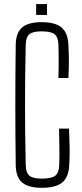

<svg xmlns="http://www.w3.org/2000/svg" viewBox="-20 -913 403 940"><path d="M184.5 6.5Q119.5 6.5 88.8 -19.2Q58 -45 57 -104.5Q56 -186 55.5 -258.2Q55 -330.5 55 -399.5Q55 -468.5 55.5 -540.8Q56 -613 57 -693.5Q58 -753 88.5 -778.8Q119 -804.5 183.5 -804.5Q250 -804.5 281 -778.8Q312 -753 315 -693.5Q316.5 -663.5 317 -638Q317.5 -612.5 317 -587Q316.5 -561.5 315 -531H266Q267 -562 267.2 -587.5Q267.5 -613 267.2 -638.5Q267 -664 266 -694.5Q264.5 -732.5 246.5 -746Q228.5 -759.5 183.5 -759.5Q142 -759.5 124.5 -746Q107 -732.5 106 -694.5Q104 -605.5 103.2 -534.8Q102.5 -464 102.5 -399.2Q102.5 -334.5 103.2 -264Q104 -193.5 106 -104Q107 -66 124.8 -52.2Q142.5 -38.5 184.5 -38.5Q231 -38.5 249.8 -52.2Q268.5 -66 270 -104Q271 -127 271 -151.2Q271 -175.5 270.5 -207.2Q270 -239 269 -283.5H318Q320.5 -225 321 -185.5Q321.5 -146 319 -104.5Q316 -45 284.2 -19.2Q252.5 6.5 184.5 6.5ZM157 -840V-893H210V-840Z"/></svg>

Font: Big Shoulders Text Thin ExtraLight
Style: Regular
Weight: 250
Version: Version 2.002